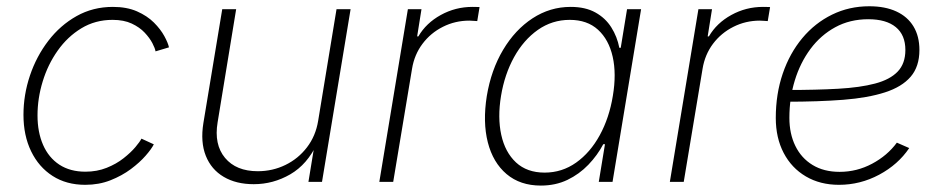

<svg xmlns="http://www.w3.org/2000/svg" viewBox="-20 -575 2978 607"><path d="M249.5 9.3Q189.9 9.3 146.2 -18.8Q102.5 -46.9 78.4 -96.7Q54.2 -146.5 54.2 -211.9Q54.2 -275.4 74.7 -336.2Q95.2 -397 132.8 -446Q170.4 -495.1 222.2 -524.2Q273.9 -553.2 336.9 -553.2Q380.9 -553.2 413.1 -539.1Q445.3 -524.9 466.6 -503.7Q487.8 -482.4 499.5 -460.9Q511.2 -439.5 514.2 -425.3L471.7 -412.6Q470.2 -422.4 461.7 -438.7Q453.1 -455.1 437.3 -471.9Q421.4 -488.8 396.5 -500.5Q371.6 -512.2 335.9 -512.2Q281.2 -512.2 237.3 -485.6Q193.4 -459 162.4 -415Q131.3 -371.1 115 -317.6Q98.6 -264.2 98.6 -210Q98.6 -157.2 116.2 -116.9Q133.8 -76.7 167.7 -54.4Q201.7 -32.2 250 -32.2Q286.6 -32.2 317.1 -44.4Q347.7 -56.6 370.6 -74.7Q393.6 -92.8 408 -109.9Q422.4 -127 427.2 -136.7L466.3 -118.7Q459 -104 440.4 -82.8Q421.9 -61.5 393.8 -40.5Q365.7 -19.5 329.3 -5.1Q293 9.3 249.5 9.3Z M782.2 7.3Q726.6 7.3 687.3 -15.9Q647.9 -39.1 630.6 -82.5Q613.3 -126 623 -186L682.6 -545.9H726.6L668 -188.5Q656.2 -118.2 691.4 -75.9Q726.6 -33.7 794.9 -33.7Q841.8 -33.7 882.3 -53.5Q922.9 -73.2 950.4 -109.1Q978 -145 985.8 -192.9L1043.9 -545.9H1088.4L998 0H955.1L975.1 -122.1H982.9Q951.7 -55.2 897.7 -23.9Q843.8 7.3 782.2 7.3Z M1179.2 0 1269.5 -545.9H1312.5L1298.8 -460H1302.7Q1327.1 -502 1373.5 -527.6Q1419.9 -553.2 1473.6 -553.2Q1480 -553.2 1485.4 -553Q1490.7 -552.7 1496.1 -552.7L1488.8 -508.3Q1485.4 -508.3 1478.8 -509Q1472.2 -509.8 1463.9 -509.8Q1418.9 -509.8 1380.1 -490.2Q1341.3 -470.7 1315.7 -436.5Q1290 -402.3 1282.7 -357.9L1223.1 0Z M1689.9 11.7Q1624.5 11.7 1581.5 -24.7Q1538.6 -61 1522.2 -125Q1505.9 -189 1519 -271.5Q1532.7 -354 1570.6 -417.5Q1608.4 -481 1663.6 -517.1Q1718.8 -553.2 1784.2 -553.2Q1830.6 -553.2 1862.3 -535.6Q1894 -518.1 1912.6 -488.5Q1931.2 -459 1938 -423.8H1942.4L1962.4 -545.9H2006.8L1916.5 0H1873L1892.6 -119.1H1887.2Q1868.7 -84 1840.1 -54.2Q1811.5 -24.4 1773.9 -6.3Q1736.3 11.7 1689.9 11.7ZM1701.7 -29.3Q1756.8 -29.3 1801.5 -61Q1846.2 -92.8 1876.2 -147.7Q1906.2 -202.6 1917.5 -272Q1929.2 -341.3 1917 -395.5Q1904.8 -449.7 1870.6 -481Q1836.4 -512.2 1781.2 -512.2Q1725.6 -512.2 1680.4 -480.5Q1635.3 -448.7 1605.2 -394.3Q1575.2 -339.8 1564 -272Q1552.7 -203.6 1564.7 -148.7Q1576.7 -93.8 1611.3 -61.5Q1646 -29.3 1701.7 -29.3Z M2097.7 0 2188 -545.9H2231L2217.3 -460H2221.2Q2245.6 -502 2292 -527.6Q2338.4 -553.2 2392.1 -553.2Q2398.4 -553.2 2403.8 -553Q2409.2 -552.7 2414.6 -552.7L2407.2 -508.3Q2403.8 -508.3 2397.2 -509Q2390.6 -509.8 2382.3 -509.8Q2337.4 -509.8 2298.6 -490.2Q2259.8 -470.7 2234.1 -436.5Q2208.5 -402.3 2201.2 -357.9L2141.6 0Z M2632.3 9.3Q2572.8 9.3 2527.6 -17.3Q2482.4 -43.9 2457.5 -91.6Q2432.6 -139.2 2432.6 -202.1Q2432.6 -277.8 2454.6 -342.3Q2476.6 -406.7 2516.6 -454.6Q2556.6 -502.4 2610.6 -528.8Q2664.6 -555.2 2728 -555.2Q2778.3 -555.2 2813.7 -538.8Q2849.1 -522.5 2867.9 -491.5Q2886.7 -460.4 2886.7 -417Q2886.7 -364.7 2859.1 -332.5Q2831.5 -300.3 2777.8 -283Q2724.1 -265.6 2645.8 -259.5Q2567.4 -253.4 2465.8 -253.4L2469.7 -290.5Q2560.1 -290.5 2629.6 -294.4Q2699.2 -298.3 2746.3 -310.8Q2793.5 -323.2 2817.9 -348.6Q2842.3 -374 2842.3 -417Q2842.3 -464.4 2812 -489.3Q2781.7 -514.2 2725.1 -514.2Q2667 -514.2 2620.8 -489Q2574.7 -463.9 2542.2 -420.2Q2509.8 -376.5 2492.7 -320.6Q2475.6 -264.6 2475.6 -202.6Q2475.6 -152.3 2494.4 -113.8Q2513.2 -75.2 2548.8 -53.5Q2584.5 -31.7 2634.3 -31.7Q2689 -31.7 2737.1 -57.4Q2785.2 -83 2815.4 -124L2854.5 -106.9Q2819.3 -54.7 2759.5 -22.7Q2699.7 9.3 2632.3 9.3Z"/></svg>

Font: Inter ExtraLight
Style: Italic
Weight: 250
Italic angle: -9.3988°
Designer: Rasmus Andersson
Foundry: rsms
Version: Version 4.001;git-66647c0bb